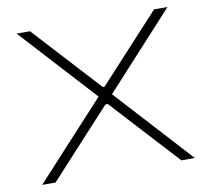

<svg xmlns="http://www.w3.org/2000/svg" viewBox="-77 -774 943 861"><g transform="rotate(-10 394.5 -344.0)"><path d="M47 0 365 -346 52 -688H113L391 -385H399L678 -688H739L426 -346L742 0H681L400 -306H389L108 0Z"/></g></svg>

Font: Saira Expanded ExtraLight
Style: Regular
Weight: 250
Width: 7
Designer: Hector Gatti with collaboration of the Omnibus-Type team
Foundry: Omnibus-Type
Version: Version 1.101